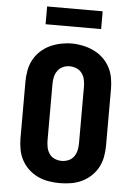

<svg xmlns="http://www.w3.org/2000/svg" viewBox="-62 -979 723 1033"><g transform="rotate(5 300.0 -462.5)"><path d="M300 8Q270 8 239.5 3Q209 -2 181.5 -15Q154 -28 131.5 -49Q109 -70 94.5 -97Q80 -124 74.5 -154.5Q69 -185 69 -215V-520Q69 -550 74.5 -580.5Q80 -611 94.5 -638Q109 -665 131.5 -686Q154 -707 181.5 -720Q209 -733 239.5 -739.5Q270 -746 300 -746Q330 -746 360.5 -739.5Q391 -733 418.5 -720Q446 -707 468.5 -686Q491 -665 505.5 -638Q520 -611 525.5 -580.5Q531 -550 531 -520V-215Q531 -185 525.5 -154.5Q520 -124 505.5 -97Q491 -70 468.5 -49Q446 -28 418.5 -15Q391 -2 360.5 3Q330 8 300 8ZM300 -112Q319 -112 337 -119.5Q355 -127 366 -142.5Q377 -158 381 -177Q385 -196 385 -215V-520Q385 -539 381 -558Q377 -577 365.5 -592.5Q354 -608 336 -615.5Q318 -623 299 -623Q280 -623 262.5 -615Q245 -607 234 -591.5Q223 -576 219 -557.5Q215 -539 215 -520V-215Q215 -196 219 -177Q223 -158 234 -142.5Q245 -127 263 -119.5Q281 -112 300 -112ZM150 -837V-933H450V-837Z"/></g></svg>

Font: Iosevka Curly Heavy Extended
Style: Regular
Weight: 900
Width: 7
Monospace: yes
Designer: Belleve Invis
Foundry: Belleve Invis
Version: Version 11.1.0; ttfautohint (v1.8.3)